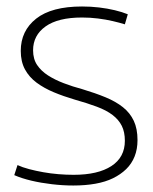

<svg xmlns="http://www.w3.org/2000/svg" viewBox="-20 -562 473 592"><path d="M24 -22 34 -53Q49 -46 70 -40.5Q91 -35 113.5 -31Q136 -27 160 -25Q184 -23 207 -23Q282 -23 323.5 -50Q365 -77 365 -128Q365 -155 355.5 -174Q346 -193 327 -207.5Q308 -222 278.5 -233Q249 -244 210 -255Q176 -265 146 -277.5Q116 -290 93 -307Q70 -324 57 -348Q44 -372 44 -405Q44 -467 91.5 -504.5Q139 -542 233 -542Q260 -542 285.5 -539Q311 -536 334 -530.5Q357 -525 374 -518L365 -487Q349 -492 327.5 -497Q306 -502 282 -505Q258 -508 233 -508Q159 -508 120.5 -480.5Q82 -453 82 -407Q82 -380 94.5 -361.5Q107 -343 128 -329.5Q149 -316 176.5 -305.5Q204 -295 234 -287Q274 -275 305.5 -262Q337 -249 359 -231.5Q381 -214 392.5 -189.5Q404 -165 404 -130Q404 -102 395 -79.5Q386 -57 369 -40.5Q352 -24 328.5 -12.5Q305 -1 274 4.5Q243 10 206 10Q174 10 140 6Q106 2 76.5 -5Q47 -12 24 -22Z"/></svg>

Font: Georama ExtraLight
Style: Regular
Weight: 250
Version: Version 1.001